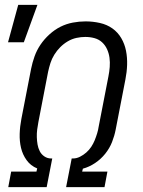

<svg xmlns="http://www.w3.org/2000/svg" viewBox="-20 -770 590 790"><path d="M14 0 26 -64H130L133 -77Q106 -88 89.5 -111Q73 -134 66.5 -161.5Q60 -189 61 -219.5Q62 -250 68 -281L108 -487Q113 -512 122 -537.5Q131 -563 146.5 -586Q162 -609 183.5 -628.5Q205 -648 229 -660Q253 -672 279.5 -677Q306 -682 332 -682Q362 -682 391 -675.5Q420 -669 442.5 -653Q465 -637 479 -613Q493 -589 498.5 -561Q504 -533 503 -503Q502 -473 496 -443L456 -237Q451 -211 441 -185.5Q431 -160 413 -137.5Q395 -115 371 -99Q347 -83 321 -76L318 -64H422L410 0H252L275 -118H281Q295 -118 309 -125Q323 -132 335 -142.5Q347 -153 355.5 -166Q364 -179 369.5 -192.5Q375 -206 379.5 -220.5Q384 -235 386 -249L426 -455Q430 -475 431.5 -494.5Q433 -514 430.5 -532.5Q428 -551 420.5 -567.5Q413 -584 400 -596Q387 -608 369 -613Q351 -618 331 -618Q313 -618 294.5 -614Q276 -610 259 -600Q242 -590 228 -576Q214 -562 203.5 -545Q193 -528 187.5 -510.5Q182 -493 178 -475L138 -268Q135 -253 133 -237Q131 -221 131.5 -205.5Q132 -190 134.5 -175.5Q137 -161 143.5 -148Q150 -135 162.5 -126.5Q175 -118 190 -118H195L172 0ZM13 -596 55 -750H134L78 -596Z"/></svg>

Font: Lode Term
Style: Italic
Weight: 400
Italic angle: -11°
Monospace: yes
Designer: Belleve Invis
Foundry: Belleve Invis
Version: Version 29.2.0